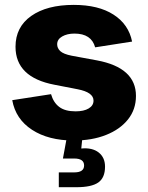

<svg xmlns="http://www.w3.org/2000/svg" viewBox="-20 -573 615 797"><path d="M286.6 10.3Q181.2 10.3 113 -34.2Q44.9 -78.6 30.8 -157.2L191.9 -182.1Q201.7 -147.5 225.8 -129.2Q250 -110.8 293.5 -110.8Q328.1 -110.8 348.1 -122.8Q368.2 -134.8 368.2 -155.3Q368.2 -189.9 301.8 -202.6L206.1 -221.2Q44.4 -252 44.4 -378.9Q44.4 -460.9 109.6 -506.8Q174.8 -552.7 286.1 -552.7Q388.7 -552.7 451.4 -512.2Q514.2 -471.7 528.3 -400.4L375 -376.5Q359.4 -433.6 289.1 -433.6Q258.8 -433.6 238 -421.6Q217.3 -409.7 217.3 -389.2Q217.3 -373 230.2 -360.8Q243.2 -348.6 277.3 -341.8L382.8 -322.3Q544.4 -292 544.4 -174.8Q544.4 -118.7 511.2 -77.1Q478 -35.6 419.9 -12.7Q361.8 10.3 286.6 10.3ZM224.1 204.1V142.6H288.1Q329.1 142.6 329.1 113.8Q329.1 85 288.1 85H241.2L260.7 -20.5H321.8V0L317.4 43.5Q362.8 39.1 389.4 59.8Q416 80.6 416 118.7Q416 165 387.9 184.6Q359.9 204.1 297.4 204.1Z"/></svg>

Font: Inter Extra Bold
Style: Regular
Weight: 800
Designer: Rasmus Andersson
Foundry: rsms
Version: Version 4.000;git-3c8e0fc